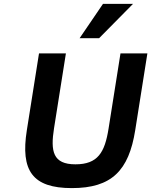

<svg xmlns="http://www.w3.org/2000/svg" viewBox="-20 -950 776 985"><path d="M366.9 -107C251.3 -107 238.5 -173.7 257.2 -292L318.1 -676H180.1L117.7 -282C84.8 -74.8 145.8 15 348.6 15C552.7 15 640.8 -74.6 673.7 -282L736.1 -676H598.1L536.9 -290C517.6 -167.9 481.8 -107 366.9 -107ZM488.4 -754 662.3 -930H508.3L388.4 -754Z"/></svg>

Font: Fog Sans
Style: It
Weight: 700
Foundry: Intel Corporation
Version: Version 1.00